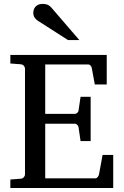

<svg xmlns="http://www.w3.org/2000/svg" viewBox="-20 -948 623 968"><path d="M32.2 0V-43L84 -46.9Q94.7 -47.9 100.3 -54.7Q106 -61.5 106 -68.8V-602.1Q106 -609.4 100.3 -616.2Q94.7 -623 84 -624L32.2 -627.9V-670.9H518.1V-522H458L442.9 -604Q441.9 -611.3 436.8 -617.2Q431.6 -623 424.8 -623H208V-374H357.9Q364.7 -374 370.4 -379.9Q376 -385.7 376 -391.1L386.2 -460H437V-236.8H386.2L376 -306.2Q376 -311.5 370.1 -317.9Q364.3 -324.2 357.9 -324.2H208V-48.8H460.9Q467.3 -48.8 472.7 -55.7Q478 -62.5 479 -67.9L497.1 -167H550.8V0ZM322.8 -746.1 170.9 -843.3Q160.2 -850.1 154.1 -859.9Q147.9 -869.6 147.9 -883.3Q147.9 -891.1 150.4 -899.2Q152.8 -907.2 158.2 -913.6Q163.6 -919.9 172.4 -924.1Q181.2 -928.2 193.8 -928.2Q204.6 -928.2 211.9 -926.5Q219.2 -924.8 225.1 -921.4Q231 -918 235.8 -912.8Q240.7 -907.7 246.1 -901.4L379.9 -746.1Z"/></svg>

Font: BabelStone Ogham Special
Style: Regular
Weight: 400
Designer: Andrew West
Foundry: BabelStone
Version: Version 1.02 March 14, 2022